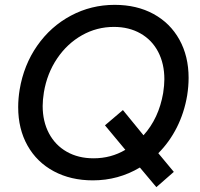

<svg xmlns="http://www.w3.org/2000/svg" viewBox="-20 -732 823 792"><path d="M55 -290Q55 -325 61 -362Q78 -464 133.5 -543.5Q189 -623 272.5 -667.5Q356 -712 453 -712Q544 -712 613 -674.5Q682 -637 720 -568.5Q758 -500 758 -411Q758 -376 752 -338Q740 -267 709.5 -206.5Q679 -146 633 -100L697 -23L625 40L557 -41Q468 12 363 12Q272 12 202 -25.5Q132 -63 93.5 -131.5Q55 -200 55 -290ZM156 -295Q156 -231 182 -182Q208 -133 255.5 -106Q303 -79 366 -79Q438 -79 497 -114L413 -215L487 -278L572 -174Q635 -244 653 -348Q658 -381 658 -405Q658 -469 632.5 -518Q607 -567 559.5 -594Q512 -621 450 -621Q379 -621 318 -586.5Q257 -552 215.5 -490.5Q174 -429 161 -351Q156 -319 156 -295Z"/></svg>

Font: Oak Sans Medium
Style: Italic
Weight: 500
Italic angle: -9.49998°
Foundry: Erik Kennedy, Walven
Version: Version 1.000